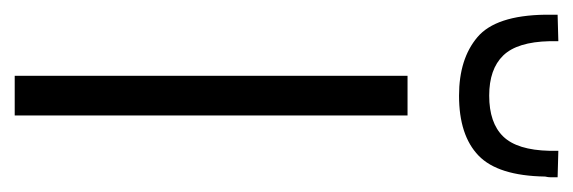

<svg xmlns="http://www.w3.org/2000/svg" viewBox="-316 -500 779 261"><g transform="rotate(90 73.5 -369.5)"><path d="M46 0V-534H100V0ZM73 -604Q23 -604 -6.5 -629Q-36 -654 -37 -721Q-37 -730 -37 -738L-1 -739Q-1 -736 -1 -733Q-1 -730 -1 -727Q0 -683 18.5 -664Q37 -645 73 -645Q110 -645 128.5 -664Q147 -683 148 -727Q148 -733 148 -739L184 -738Q184 -733 184 -729Q184 -725 183 -721Q182 -657 154.5 -630.5Q127 -604 73 -604Z"/></g></svg>

Font: Georama Condensed Light
Style: Regular
Weight: 300
Width: 3
Designer: Jean-Baptiste Levee
Foundry: Production Type
Version: Version 1.000